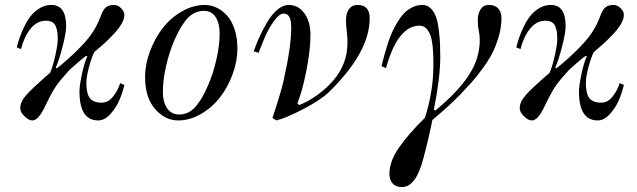

<svg xmlns="http://www.w3.org/2000/svg" viewBox="-20 -476 2580 778"><path d="M48 -284Q53 -305 60.5 -326Q68 -347 80 -371.5Q92 -396 107 -414Q122 -432 143 -444Q164 -456 188 -456Q248 -456 248 -370Q248 -342 233 -285Q218 -228 206 -202L210 -199Q223 -208 259 -240Q312 -288 341 -325Q370 -362 388 -410Q398 -438 410 -447Q422 -456 442 -456Q458 -456 471 -442.5Q484 -429 484 -416Q484 -399 472 -378.5Q460 -358 439 -336Q418 -314 401.5 -299Q385 -284 362 -265Q352 -246 341 -205.5Q330 -165 330 -140Q330 -97 344 -78.5Q358 -60 392 -60Q419 -60 438.5 -85Q458 -110 467 -139L484 -132Q477 -102 464 -71Q451 -40 427.5 -14Q404 12 378 12Q302 12 302 -105Q302 -128 312 -175.5Q322 -223 334 -248L328 -249Q318 -242 293.5 -221Q269 -200 262 -193Q226 -154 208.5 -129Q191 -104 168 -56Q161 -41 156.5 -32.5Q152 -24 144 -12Q136 0 127.5 6Q119 12 110 12Q97 12 79.5 -4.5Q62 -21 62 -38Q62 -63 86 -90.5Q110 -118 183 -181Q194 -206 204 -250.5Q214 -295 214 -316Q214 -334 212.5 -345Q211 -356 206.5 -368Q202 -380 192 -386Q182 -392 166 -392Q130 -392 104 -360Q78 -328 65 -277Z M640 -104Q640 -63 657 -37.5Q674 -12 706 -12Q728 -12 746 -22Q764 -32 778.5 -51Q793 -70 802.5 -87.5Q812 -105 823 -130Q844 -178 857 -235.5Q870 -293 870 -340Q870 -381 854 -406.5Q838 -432 806 -432Q784 -432 765.5 -422Q747 -412 732.5 -393.5Q718 -375 708 -356.5Q698 -338 687 -314Q666 -266 653 -208.5Q640 -151 640 -104ZM568 -164Q568 -216 588 -269Q608 -322 640 -363Q672 -404 717.5 -430Q763 -456 810 -456Q834 -456 857.5 -445Q881 -434 900 -413Q919 -392 930.5 -357.5Q942 -323 942 -280Q942 -228 922.5 -175Q903 -122 871 -81Q839 -40 794 -14Q749 12 702 12Q649 12 608.5 -34Q568 -80 568 -164Z M1008 -268Q1018 -296 1030 -323.5Q1042 -351 1061 -383.5Q1080 -416 1103 -436Q1126 -456 1150 -456Q1189 -456 1213.5 -422Q1238 -388 1238 -335Q1238 -273 1221 -187.5Q1204 -102 1185 -58L1192 -50Q1251 -74 1301.5 -120Q1352 -166 1373 -220Q1388 -258 1388 -304Q1388 -327 1385 -351Q1382 -374 1382 -394Q1382 -422 1394 -439Q1406 -456 1429 -456Q1478 -456 1478 -402Q1478 -264 1312 -102Q1278 -70 1209 -34Q1140 2 1100 12L1084 2Q1116 -94 1128 -144Q1160 -286 1160 -361Q1160 -394 1152.5 -407.5Q1145 -421 1129 -421Q1112 -421 1090 -390.5Q1068 -360 1054 -327Q1040 -294 1028 -262Z M1526 -208Q1531 -230 1535.5 -246Q1540 -262 1548.5 -290Q1557 -318 1565.5 -338Q1574 -358 1588 -382Q1602 -406 1616 -421Q1630 -436 1650 -446Q1670 -456 1692 -456Q1712 -456 1726 -441.5Q1740 -427 1747 -407Q1754 -387 1758 -354.5Q1762 -322 1763 -299Q1764 -276 1764 -243Q1764 -163 1738 -31L1744 -28Q1883 -142 1913 -241Q1924 -278 1924 -312Q1924 -334 1920 -352Q1916 -370 1916 -394Q1916 -421 1927.5 -438.5Q1939 -456 1961 -456Q1986 -456 1999 -441.5Q2012 -427 2012 -402Q2012 -365 2000.5 -326.5Q1989 -288 1974 -259Q1959 -230 1933.5 -195.5Q1908 -161 1891 -142.5Q1874 -124 1847 -95Q1802 -48 1732 10Q1717 86 1696 164Q1666 282 1609 282Q1584 282 1571 267.5Q1558 253 1558 228Q1558 178 1596 123Q1634 68 1702 1Q1736 -106 1736 -210Q1736 -227 1736 -236Q1736 -245 1735 -262.5Q1734 -280 1733 -290Q1732 -300 1729 -315Q1726 -330 1722 -338.5Q1718 -347 1712 -355.5Q1706 -364 1698 -368Q1690 -372 1680 -372Q1592 -372 1544 -200Z M2072 -284Q2077 -305 2084.5 -326Q2092 -347 2104 -371.5Q2116 -396 2131 -414Q2146 -432 2167 -444Q2188 -456 2212 -456Q2272 -456 2272 -370Q2272 -342 2257 -285Q2242 -228 2230 -202L2234 -199Q2247 -208 2283 -240Q2336 -288 2365 -325Q2394 -362 2412 -410Q2422 -438 2434 -447Q2446 -456 2466 -456Q2482 -456 2495 -442.5Q2508 -429 2508 -416Q2508 -399 2496 -378.5Q2484 -358 2463 -336Q2442 -314 2425.5 -299Q2409 -284 2386 -265Q2376 -246 2365 -205.5Q2354 -165 2354 -140Q2354 -97 2368 -78.5Q2382 -60 2416 -60Q2443 -60 2462.5 -85Q2482 -110 2491 -139L2508 -132Q2501 -102 2488 -71Q2475 -40 2451.5 -14Q2428 12 2402 12Q2326 12 2326 -105Q2326 -128 2336 -175.5Q2346 -223 2358 -248L2352 -249Q2342 -242 2317.5 -221Q2293 -200 2286 -193Q2250 -154 2232.5 -129Q2215 -104 2192 -56Q2185 -41 2180.5 -32.5Q2176 -24 2168 -12Q2160 0 2151.5 6Q2143 12 2134 12Q2121 12 2103.5 -4.5Q2086 -21 2086 -38Q2086 -63 2110 -90.5Q2134 -118 2207 -181Q2218 -206 2228 -250.5Q2238 -295 2238 -316Q2238 -334 2236.5 -345Q2235 -356 2230.5 -368Q2226 -380 2216 -386Q2206 -392 2190 -392Q2154 -392 2128 -360Q2102 -328 2089 -277Z"/></svg>

Font: Old Standard TT
Style: Italic
Weight: 400
Italic angle: -15.2°
Designer: Alexey Kryukov <alexios@thessalonica.org.ru>
Version: Version 2.2